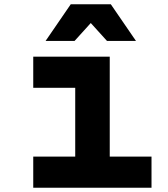

<svg xmlns="http://www.w3.org/2000/svg" viewBox="-20 -881 790 901"><path d="M136 -615H495V-146H691V0H136V-146H333V-469H136ZM194 -689 312 -861H500L618 -689H482L357 -827H455L330 -689Z"/></svg>

Font: Martian Mono SemiExpanded
Style: Bold
Weight: 700
Width: 6
Designer: Roman Shamin
Foundry: Evil Martians
Version: Version 1.000